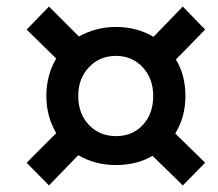

<svg xmlns="http://www.w3.org/2000/svg" viewBox="-20 -621 664 584"><path d="M513 -215 604 -126 536 -57 444 -147Q396 -119 333 -119Q269 -119 218 -149L129 -57L61 -126L151 -216Q121 -267 121 -329Q121 -392 151 -443L61 -531L129 -601L220 -510Q272 -539 333 -539Q396 -539 447 -509L536 -601L604 -531L515 -440Q544 -393 544 -329Q544 -265 513 -215ZM446 -329Q446 -382 414 -416.5Q382 -451 333 -451Q283 -451 250.5 -416.5Q218 -382 218 -329Q218 -275 250.5 -241Q283 -207 333 -207Q383 -207 414.5 -241Q446 -275 446 -329Z"/></svg>

Font: CBA Beacon Sans Bold
Style: Italic
Weight: 700
Italic angle: -13°
Designer: Wei Huang
Foundry: Wei Huang
Version: Version 1.002